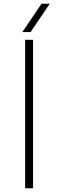

<svg xmlns="http://www.w3.org/2000/svg" viewBox="-20 -1003 310 1023"><path d="M114 -791H156V0H114ZM201 -983H245L143 -832H99Z"/></svg>

Font: Krub ExtraLight
Style: Regular
Weight: 275
Designer: Ekaluck Peanpanawate
Foundry: Cadson Demak Co.,Ltd.
Version: Version 1.000; ttfautohint (v1.6)